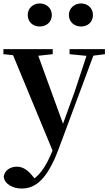

<svg xmlns="http://www.w3.org/2000/svg" viewBox="-27 -820 630 1111"><path d="M98.5 271C181.9 271 248.2 212.5 312 42.9L527.3 -535.7H486.4L405.1 -289.9L318 -49.7L309.1 -25.6L279 46.7C237.8 148.8 196.4 208.3 133.4 235.4L152.6 252.4L187.7 229.9L157.6 194C133.4 165.2 106.3 144.5 71.1 144.5C35.9 144.5 1.5 162 -5.4 201.1C-2.2 244.5 46.6 271 98.5 271ZM285.7 72.2 346.1 -86.2 340.1 -97.3 180.5 -535.7H34.1ZM-7.3 -506.5 93.6 -495.8H179.7L278 -506.5V-535.7H-7.3ZM375.5 -506.5 480.8 -496.1H498.4L580.1 -506.5V-535.7H375.5ZM202.5 -666.6C240 -666.6 272.9 -690.9 272.9 -733.2C272.9 -774.1 240 -800.1 202.5 -800.1C166.4 -800.1 133.5 -774.1 133.5 -733.2C133.5 -690.9 166.4 -666.6 202.5 -666.6ZM441.8 -666.6C479 -666.6 510.9 -690.9 510.9 -733.2C510.9 -774.1 479 -800.1 441.8 -800.1C405.4 -800.1 371.7 -774.1 371.7 -733.2C371.7 -690.9 405.4 -666.6 441.8 -666.6Z"/></svg>

Font: Source Han Serif TW VF
Style: Regular
Weight: 250
Designer: Ryoko NISHIZUKA 西塚涼子 (kana & ideographs); Frank Grießhammer (Latin, Greek & Cyrillic); Wenlong ZHANG 张文龙 (bopomofo); San
Foundry: Adobe
Version: Version 2.002;hotconv 1.1.0;makeotfexe 2.6.0